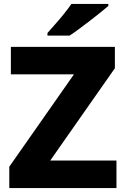

<svg xmlns="http://www.w3.org/2000/svg" viewBox="-20 -951 634 971"><path d="M569 0H27V-108L354 -575H35V-714H561V-606L234 -139H569ZM528 -921Q512 -907 487 -887Q462 -867 433.5 -845Q405 -823 378.5 -803.5Q352 -784 332 -771H220V-784Q236 -803 259 -828.5Q282 -854 304 -881.5Q326 -909 341 -931H528Z"/></svg>

Font: Noto Sans Myanmar ExtraBold
Style: Regular
Weight: 800
Designer: Monotype Design Team
Foundry: Monotype Imaging Inc.
Version: Version 2.107; ttfautohint (v1.8.4.7-5d5b)